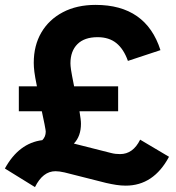

<svg xmlns="http://www.w3.org/2000/svg" viewBox="-37 -730 718 785"><path d="M477 29Q458 29 438.5 26Q419 23 397 18L227 -25Q205 -30 190 -30Q138 -30 106 35L-17 -41Q40 -145 136 -157Q150 -171 150 -192Q150 -195 149 -200.5Q148 -206 145 -222.5Q142 -239 134 -275H40V-377H114Q106 -416 103.5 -436.5Q101 -457 101 -473Q101 -544 132 -597Q163 -650 220 -680Q277 -710 354 -710Q560 -710 619 -525L486 -481Q469 -529 439 -553.5Q409 -578 362 -578Q308 -578 279.5 -549.5Q251 -521 251 -471Q251 -461 253.5 -444Q256 -427 266 -377H446V-275H288Q291 -256 292.5 -244.5Q294 -233 294 -224Q294 -173 265 -143L415 -105Q426 -102 435.5 -101Q445 -100 454 -100Q507 -100 536 -159L654 -89Q591 29 477 29Z"/></svg>

Font: Red Hat Display Black
Style: Regular
Weight: 900
Designer: Pentagram, MCKL
Foundry: Pentagram, MCKL
Version: Version 1.023; ttfautohint (v1.8.3)